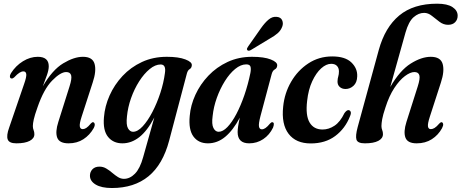

<svg xmlns="http://www.w3.org/2000/svg" viewBox="-20 -748 2437 1014"><path d="M41 -333.5Q33.5 -334 32.5 -342.5Q31.5 -351 38 -361.5Q63 -401 101.2 -424.5Q139.5 -448 179.5 -448Q237.5 -448 237.5 -398Q237.5 -378.5 227.8 -351Q218 -323.5 206 -292Q256.5 -379 313.8 -413.5Q371 -448 418 -448Q469 -448 479.5 -410.5Q490 -373 469.5 -312L411 -131.5Q399 -94.5 401.5 -80.2Q404 -66 417 -66Q425.5 -66 435.5 -72.2Q445.5 -78.5 460.5 -96.5Q467 -103.5 472 -102.5Q478 -101.5 480 -93.5Q482 -85.5 475 -71.5Q454 -34.5 420.5 -12.8Q387 9 342 9Q293.5 9 282.2 -21Q271 -51 288 -104L347 -291Q360.5 -333 355.8 -350.2Q351 -367.5 329.5 -367.5Q299.5 -367.5 255.2 -322.2Q211 -277 178 -181Q163.5 -140.5 158.5 -118Q153.5 -95.5 153.5 -82.5Q153.5 -70 157.5 -60.8Q161.5 -51.5 161.5 -39Q161.5 -17 136.8 -4Q112 9 66.5 9Q28.5 9 20.8 -11.5Q13 -32 28.5 -74.5L107 -303.5Q120.5 -341.5 118.8 -356.2Q117 -371 103.5 -371Q94 -371 82.8 -364Q71.5 -357 54.5 -339Q47 -332.5 41 -333.5Z M873.5 -6Q840 121 764.2 183Q688.5 245 571 245Q516 245 485.5 226.8Q455 208.5 455 180Q455 160 468.2 146Q481.5 132 505.5 132Q524.5 132 541 141.8Q557.5 151.5 572.5 164.5Q587.5 177.5 602.8 187Q618 196.5 634.5 196.5Q666 196.5 692.8 169.2Q719.5 142 736 82L795 -127.5Q757.5 -56.5 715.8 -23.8Q674 9 626.5 9Q578 9 550.5 -25.2Q523 -59.5 529 -128.5Q533.5 -187 558.8 -243.8Q584 -300.5 627.2 -346.8Q670.5 -393 729.5 -420.5Q788.5 -448 861 -448Q923 -448 959 -434.2Q995 -420.5 993 -403Q992 -389 981.8 -383Q971.5 -377 967 -360ZM650.5 -133Q645.5 -88.5 656 -70.2Q666.5 -52 682.5 -52Q707 -52 733.8 -81Q760.5 -110 784.8 -156.5Q809 -203 826.8 -257.2Q844.5 -311.5 851 -362Q858 -407.5 828.5 -407.5Q800 -407.5 770.5 -383.2Q741 -359 715.2 -318.8Q689.5 -278.5 672.2 -229.8Q655 -181 650.5 -133Z M1355.5 -134.5Q1345 -94 1347.8 -79.5Q1350.5 -65 1363 -65Q1372 -65 1382 -71.8Q1392 -78.5 1406.5 -96Q1413.5 -103.5 1418.5 -102.5Q1432 -101 1422 -74Q1403.5 -35.5 1370.2 -13.2Q1337 9 1296 9Q1235 9 1235 -50.5Q1235 -76.5 1246.5 -126.5Q1211 -60 1169.5 -25.5Q1128 9 1078 9Q1028 9 1001.5 -27.2Q975 -63.5 982 -135.5Q986.5 -192 1012 -247.5Q1037.5 -303 1080.5 -348.2Q1123.5 -393.5 1182 -420.8Q1240.5 -448 1311 -448Q1374.5 -448 1410 -434Q1445.5 -420 1444 -402Q1443 -387.5 1431.5 -381.5Q1420 -375.5 1415 -357.5ZM1103 -135.5Q1097 -92 1107.2 -72Q1117.5 -52 1134.5 -52Q1157 -52 1181.2 -77.2Q1205.5 -102.5 1228.5 -146.2Q1251.5 -190 1270.8 -246Q1290 -302 1302.5 -363Q1306.5 -384.5 1302.8 -396.2Q1299 -408 1280.5 -408Q1251.5 -408 1222 -383.8Q1192.5 -359.5 1167.5 -319.5Q1142.5 -279.5 1125.2 -231.5Q1108 -183.5 1103 -135.5ZM1358.5 -599.5Q1379 -628.5 1399 -645Q1419 -661.5 1441.5 -659Q1463 -657 1470 -641.2Q1477 -625.5 1471 -608.5Q1463.5 -587.5 1446.8 -572.8Q1430 -558 1404.5 -544L1304.5 -483.5Q1291 -476.5 1285.5 -484Q1283 -488.5 1285.2 -493.5Q1287.5 -498.5 1291.5 -504Z M1729 -411Q1703 -411 1676.2 -387Q1649.5 -363 1629 -319Q1608.5 -275 1602 -215Q1593 -138.5 1615 -101.2Q1637 -64 1683.5 -64Q1716.5 -64 1746.8 -84.2Q1777 -104.5 1799 -150.5Q1811 -167 1820.5 -166.5Q1828 -166 1831.8 -158.2Q1835.5 -150.5 1828.5 -134Q1803 -69 1750.5 -29.8Q1698 9.5 1621 9.5Q1543 9.5 1504.2 -41.2Q1465.5 -92 1475.5 -185Q1482.5 -256 1517.5 -316.2Q1552.5 -376.5 1608.5 -413.2Q1664.5 -450 1734.5 -450Q1803 -450 1835.8 -418.2Q1868.5 -386.5 1866.5 -344.5Q1865.5 -312 1847 -295Q1828.5 -278 1805 -278Q1786 -278 1774 -289Q1762 -300 1762.5 -318.5Q1763 -333.5 1766.5 -344.5Q1770 -355.5 1770 -371Q1770 -389 1759.5 -400Q1749 -411 1729 -411Z M2015.5 -180Q2002.5 -141.5 1998.5 -118.8Q1994.5 -96 1994.5 -82.5Q1994.5 -70.5 1998.5 -61Q2002.5 -51.5 2002.5 -39.5Q2002.5 -17 1977.8 -4Q1953 9 1907 9Q1868.5 9 1862.5 -10.8Q1856.5 -30.5 1869 -77L1980.5 -484.5Q2013.5 -604 2088.5 -666.2Q2163.5 -728.5 2288.5 -728.5Q2342.5 -728.5 2369.8 -710.5Q2397 -692.5 2397 -665Q2397 -644.5 2383.8 -630.8Q2370.5 -617 2346.5 -617Q2322 -617 2301.2 -632.8Q2280.5 -648.5 2261 -664.2Q2241.5 -680 2220 -680Q2190.5 -680 2164.2 -657Q2138 -634 2121.5 -576L2041 -288.5Q2092 -376.5 2149 -412.2Q2206 -448 2255 -448Q2307 -448 2317.8 -410.2Q2328.5 -372.5 2308.5 -312L2250 -131.5Q2238 -94.5 2240.2 -80.2Q2242.5 -66 2255.5 -66Q2264.5 -66 2275 -72.2Q2285.5 -78.5 2300.5 -96Q2307.5 -103.5 2312.5 -102.5Q2318.5 -101.5 2320.2 -93.5Q2322 -85.5 2314.5 -71Q2294.5 -34.5 2260.5 -12.8Q2226.5 9 2180.5 9Q2132.5 9 2121.2 -21.2Q2110 -51.5 2126.5 -104L2186 -291Q2199.5 -333 2194.8 -350.2Q2190 -367.5 2168.5 -367.5Q2147 -367.5 2118.5 -346.2Q2090 -325 2062.5 -283.2Q2035 -241.5 2015.5 -180Z"/></svg>

Font: Fraunces 144pt Soft SemiBold
Style: Italic
Weight: 600
Italic angle: -16°
Version: Version 1.000;[b76b70a41]